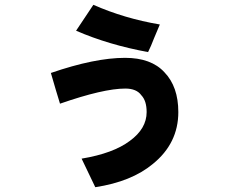

<svg xmlns="http://www.w3.org/2000/svg" viewBox="-20 -639 960 800"><path d="M622 -480Q609 -446 597 -422Q433 -452 297 -511Q297 -511 345 -583L369 -619Q498 -562 646 -537ZM320 22Q452 0 521 -52Q591 -103 591 -172Q591 -219 569 -242Q549 -270 502 -270Q411 -270 230 -207Q226 -219 222 -233.5Q218 -248 213 -263L192 -335Q375 -398 501 -398Q610 -398 665 -338Q723 -278 723 -172Q723 -42 617 44Q528 118 377 141Z"/></svg>

Font: BM Euljiro oraeorae
Style: Regular
Weight: 400
Designer: Bongjin Kim; Bomjun Kim; Myungsoo Han; Hyesun Chae; Mikyoung Jeong; Wujin Sim; Minjae Kang; Suwha Jang;
Foundry: Sandoll Inc.
Version: Version 1.000;hotconv 1.0.109;makeexe 2.5.65596